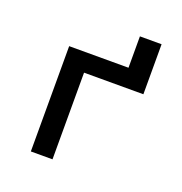

<svg xmlns="http://www.w3.org/2000/svg" viewBox="-123 -783 846 891"><g transform="rotate(20 300.0 -337.5)"><path d="M125 0V-520H418V-675H525V-428H232V0Z"/></g></svg>

Font: Iosevka Aile Semibold
Style: Regular
Weight: 600
Designer: Belleve Invis
Foundry: Belleve Invis
Version: Version 31.1.0; ttfautohint (v1.8.4)